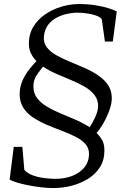

<svg xmlns="http://www.w3.org/2000/svg" viewBox="-20 -837 624 948"><path d="M495.5 -94Q495.5 -47 474 -12.5Q452.5 22 416 45Q379.5 68 334.8 79.8Q290 91.5 243 91.5Q212 91.5 178.5 87.2Q145 83 114.2 76.8Q83.5 70.5 60.2 63.2Q37 56 27.5 49.5L48 -112H90.5L100 1.5Q116 19.5 142.5 29Q169 38.5 198.8 42.2Q228.5 46 254 46Q298.5 46 336 31.8Q373.5 17.5 396.5 -10.2Q419.5 -38 419.5 -78Q419.5 -106.5 401 -126.8Q382.5 -147 351.8 -162.5Q321 -178 284.8 -191.5Q248.5 -205 212 -220.5Q175.5 -236 144.8 -256Q114 -276 95.5 -304.5Q77 -333 77 -372.5Q77.5 -409 90.8 -438.8Q104 -468.5 123 -492.5Q142 -516.5 160 -535Q143 -552.5 132.8 -573.8Q122.5 -595 122.5 -621.5Q122.5 -668.5 144.5 -704.8Q166.5 -741 203 -766Q239.5 -791 283 -804Q326.5 -817 369.5 -817Q414 -817 451.5 -811Q489 -805 516 -796.5Q543 -788 556.5 -780.5L537 -632H498L482.5 -742.5Q473 -754 452.2 -761Q431.5 -768 406.5 -771.2Q381.5 -774.5 358 -774.5Q337 -774 311 -768.5Q285 -763 260.2 -750.2Q235.5 -737.5 218.2 -715.2Q201 -693 197 -659.5Q193.5 -627.5 210 -605Q226.5 -582.5 256.2 -565.5Q286 -548.5 322.2 -533.5Q358.5 -518.5 395.5 -502.5Q432.5 -486.5 463.2 -466Q494 -445.5 513 -418Q532 -390.5 532 -352Q532 -326.5 520.8 -294.5Q509.5 -262.5 492.5 -232.2Q475.5 -202 457 -180.5Q475 -162 485.2 -143.5Q495.5 -125 495.5 -94ZM464.5 -313.5Q464.5 -345 446.2 -368.2Q428 -391.5 397.8 -409Q367.5 -426.5 331.2 -441.5Q295 -456.5 258.8 -472.2Q222.5 -488 192.5 -508Q178 -490.5 161.5 -466.5Q145 -442.5 145 -411Q145 -376.5 163.2 -352.5Q181.5 -328.5 211.8 -310.5Q242 -292.5 278.8 -277.2Q315.5 -262 353 -245.8Q390.5 -229.5 422.5 -209Q436.5 -229 450.5 -259.5Q464.5 -290 464.5 -313.5Z"/></svg>

Font: Merriweather 24pt Light
Style: Italic
Weight: 300
Italic angle: -7.8°
Version: Version 2.101